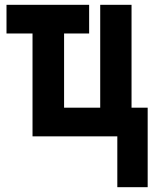

<svg xmlns="http://www.w3.org/2000/svg" viewBox="-20 -566 640 797"><path d="M593 211V-119H526V-546H396V-119H246V-427H350V-546H7V-427H115V0H467V211Z"/></svg>

Font: Noto Sans Mono UI
Style: Bold
Weight: 700
Designer: Monotype Design team
Foundry: Monotype Imaging Inc.
Version: 1.000